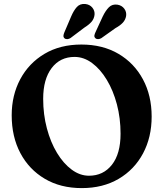

<svg xmlns="http://www.w3.org/2000/svg" viewBox="-20 -946 838 985"><path d="M397.5 -717.5Q506.5 -717.5 587.5 -670Q668.5 -622.5 713.2 -539.2Q758 -456 758 -348Q758 -242 713.8 -159Q669.5 -76 588.8 -28.5Q508 19 399.5 19Q290.5 19 209.8 -28.8Q129 -76.5 84.5 -160.5Q40 -244.5 40 -354.5Q40 -457.5 84 -539.8Q128 -622 208.2 -669.8Q288.5 -717.5 397.5 -717.5ZM598.5 -260Q598.5 -339.5 579.8 -410.5Q561 -481.5 528 -536.2Q495 -591 452.5 -622.5Q410 -654 362.5 -654Q288.5 -654 245 -596.8Q201.5 -539.5 201.5 -439Q201.5 -359 220.5 -287.5Q239.5 -216 272.5 -161.5Q305.5 -107 347.8 -75.8Q390 -44.5 436.5 -44.5Q510 -44.5 554.2 -100.8Q598.5 -157 598.5 -260ZM345 -861.5Q358 -892 374.2 -910Q390.5 -928 417.5 -925.5Q440.5 -923 453.8 -906.8Q467 -890.5 465 -870Q462.5 -849.5 449.8 -834.5Q437 -819.5 413 -804.5L342 -751Q334.5 -746 325.8 -745.2Q317 -744.5 311 -749.5Q305 -755 305.5 -762.5Q306 -770 310 -779.5ZM507 -861.5Q521.5 -891.5 538.8 -908.8Q556 -926 583 -922Q605.5 -918 617.8 -901.2Q630 -884.5 627 -864Q623.5 -844 610 -829.5Q596.5 -815 572 -801.5L499.5 -750Q491.5 -745.5 483 -745.2Q474.5 -745 469 -750.5Q463 -756.5 464.2 -764Q465.5 -771.5 469.5 -780Z"/></svg>

Font: Fraunces 9pt S050 SemiBold
Style: Regular
Weight: 600
Version: Version 1.000; ttfautohint (v1.8.3)